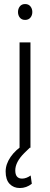

<svg xmlns="http://www.w3.org/2000/svg" viewBox="-20 -741 250 963"><path d="M132.8 0H78.1V-528.3H132.8ZM70.3 -680.7Q70.3 -697.3 79.6 -709Q88.9 -720.7 106 -720.7Q123 -720.7 132.6 -709Q142.1 -697.3 142.1 -680.7Q142.1 -664.1 132.6 -652.6Q123 -641.1 106 -641.1Q88.9 -641.1 79.6 -652.6Q70.3 -664.1 70.3 -680.7ZM129.4 0 102.1 26.4Q56.6 71.8 56.6 113.8Q56.6 154.8 90.8 154.8Q111.8 154.8 133.8 139.2L139.6 180.7Q112.3 202.1 79.6 202.1Q48.3 202.1 28.3 181.4Q8.3 160.6 8.3 119.1Q8.3 82.5 33.2 46.1Q58.1 9.8 104 -18.6Z"/></svg>

Font: Roboto Condensed Light
Style: Regular
Weight: 300
Designer: Google
Version: Version 2.134; 2016